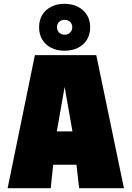

<svg xmlns="http://www.w3.org/2000/svg" viewBox="-20 -987 690 1007"><path d="M485 -698 630 0H395L381 -123H259L246 0H20L163 -698ZM360 -298 319 -531 278 -298ZM185 -844Q185 -881 201.5 -908.5Q218 -936 248.5 -951.5Q279 -967 318 -967Q358 -967 388.5 -951.5Q419 -936 436 -908.5Q453 -881 453 -844Q453 -807 436.5 -779.5Q420 -752 389.5 -736.5Q359 -721 318 -721Q278 -721 248 -736.5Q218 -752 201.5 -779.5Q185 -807 185 -844ZM319 -805Q337 -805 348 -816.5Q359 -828 359 -845Q359 -861 348 -872Q337 -883 319 -883Q301 -883 290 -872Q279 -861 279 -845Q279 -828 290 -816.5Q301 -805 319 -805Z"/></svg>

Font: Azeret Mono Black
Style: Regular
Weight: 900
Designer: Martin Vácha
Foundry: Displaay
Version: Version 1.000; Glyphs 3.0.3, build 3074